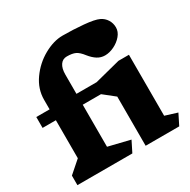

<svg xmlns="http://www.w3.org/2000/svg" viewBox="-192 -1061 1222 1238"><g transform="rotate(-30 419.0 -441.5)"><path d="M793 0H543V-366L460 -432H324V-119L484 -80L444 0H35V-71L124 -149V-432H25V-513H124V-584Q124 -664 173 -733Q222 -802 294.5 -842.5Q367 -883 434 -883Q511 -883 589 -876Q667 -869 698 -854Q726 -841 742.5 -815Q759 -789 759 -757Q759 -725 735.5 -697Q712 -669 677 -652Q642 -635 609 -635Q578 -635 552.5 -651Q527 -667 503 -697Q477 -731 454 -742Q431 -753 390 -753Q359 -753 341.5 -727.5Q324 -702 324 -656V-513H474L665 -562H743V-108L833 -80Z"/></g></svg>

Font: Inknut Antiqua Black
Style: Regular
Weight: 900
Designer: Claus Eggers Sørensen
Foundry: Claus Eggers Sørensen
Version: Version 1.003; ttfautohint (v1.8.2) -l 8 -r 50 -G 200 -x 14 